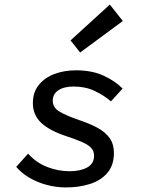

<svg xmlns="http://www.w3.org/2000/svg" viewBox="-20 -809 640 841"><path d="M269 12Q226 12 185 1Q144 -10 109.5 -30Q75 -50 51 -78L103 -136Q139 -96 187 -77.5Q235 -59 285 -59Q332 -59 362 -75.5Q392 -92 392 -127Q392 -148 378.5 -162Q365 -176 338 -187.5Q311 -199 272 -212Q196 -237 160 -271.5Q124 -306 124 -357Q124 -405 150 -437Q176 -469 218.5 -485Q261 -501 313 -501Q384 -501 435 -477Q486 -453 517 -421L466 -365Q436 -391 395 -410.5Q354 -430 303 -430Q260 -430 235.5 -413.5Q211 -397 211 -368Q211 -338 240 -320.5Q269 -303 327 -283Q372 -268 406.5 -249.5Q441 -231 460 -204.5Q479 -178 479 -139Q479 -86 451 -52.5Q423 -19 375 -3.5Q327 12 269 12ZM331 -579 289 -632 461 -789 518 -717Z"/></svg>

Font: Source Code Pro ExtraLight Medium
Style: Italic
Weight: 500
Italic angle: -11°
Monospace: yes
Version: Version 1.016;hotconv 1.0.116;makeotfexe 2.5.65601